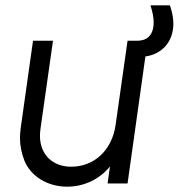

<svg xmlns="http://www.w3.org/2000/svg" viewBox="-20 -689 671 721"><path d="M232 12C296 12 354 -16 393 -64L384 0H459L526 -477C555 -481 579 -493 598 -512C620 -535 631 -565 631 -602C631 -622 626 -646 618 -669H545C553 -644 557 -624 557 -605C557 -553 528 -536 496 -536H459L414 -219C400 -123 332 -63 248 -63C221 -63 199 -69 180 -81C143 -104 130 -143 130 -179C130 -187 131 -196 132 -205L179 -536H104L58 -210C56 -196 55 -183 55 -170C55 -142 61 -113 72 -85C95 -29 156 12 232 12Z"/></svg>

Font: Plus Jakarta Sans
Style: Italic
Weight: 400
Italic angle: -8°
Designer: Gumpita Rahayu
Foundry: Tokotype
Version: Version 2.071;gftools[0.9.30]